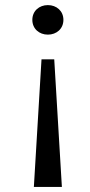

<svg xmlns="http://www.w3.org/2000/svg" viewBox="-20 -534 354 754"><path d="M143 -301 113 200H223L193 -301ZM168 -514C134 -514 107 -491 107 -456C107 -421 134 -398 168 -398C202 -398 229 -421 229 -456C229 -491 202 -514 168 -514Z"/></svg>

Font: Sprat
Style: Regular
Weight: 400
Designer: Ethan Nakache
Foundry: Collletttivo
Version: Version 2.000;Glyphs 3.2 (3217)